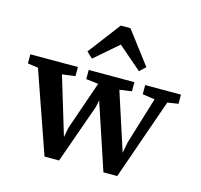

<svg xmlns="http://www.w3.org/2000/svg" viewBox="-109 -873 1042 995"><g transform="rotate(15 412.5 -376.0)"><path d="M621 -441V-490H813V-441L755 -432L603 3H529L411 -352L403 -313L291 3H213L61 -433L5 -441V-490H260V-441L190 -432L284 -121L294 -173L384 -433L318 -441V-490H563V-441L498 -432L599 -121L610 -179L687 -431ZM571 -551 445 -660 319 -551 287 -581 419 -755H471L603 -581Z"/></g></svg>

Font: Source Serif 4 SmText Semibold
Style: Regular
Weight: 600
Designer: Frank Grießhammer
Foundry: Adobe
Version: Version 4.005;hotconv 1.1.0;makeotfexe 2.6.0